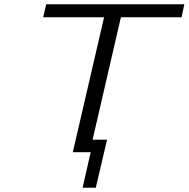

<svg xmlns="http://www.w3.org/2000/svg" viewBox="-20 -715 886 902"><path d="M183 -634 197 -695H846L833 -634H548L415 -59H483L430 167H368L406 0H322L469 -634Z"/></svg>

Font: Coval
Style: ExtraLight Italic
Weight: 200
Foundry: Context Ltd
Version: Version 001.000